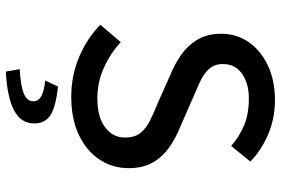

<svg xmlns="http://www.w3.org/2000/svg" viewBox="-168 -538 937 640"><g transform="rotate(90 300.0 -218.5)"><path d="M303 12Q233 12 171 -14Q109 -40 63 -85L121 -153Q159 -118 207 -96.5Q255 -75 309 -75Q371 -75 405 -101Q439 -127 439 -167Q439 -199 424 -218Q409 -237 383.5 -250Q358 -263 325 -276L233 -317Q200 -330 167.5 -351.5Q135 -373 114 -406.5Q93 -440 93 -488Q93 -539 121 -579.5Q149 -620 199 -643.5Q249 -667 314 -667Q375 -667 428 -644.5Q481 -622 519 -585L467 -521Q435 -549 397.5 -564.5Q360 -580 309 -580Q258 -580 226 -557Q194 -534 194 -494Q194 -465 210.5 -447Q227 -429 253.5 -417Q280 -405 308 -393L397 -354Q438 -338 470.5 -315.5Q503 -293 522 -260Q541 -227 541 -179Q541 -126 512.5 -82.5Q484 -39 430.5 -13.5Q377 12 303 12ZM219 230 211 184Q272 180 295 169Q318 158 318 139Q318 121 300.5 111.5Q283 102 249 99L269 56Q339 64 365.5 82Q392 100 392 135Q392 180 347.5 203Q303 226 219 230Z"/></g></svg>

Font: Source Code Pro ExtraLight Medium
Style: Regular
Weight: 500
Monospace: yes
Version: Version 1.018;hotconv 1.0.116;makeotfexe 2.5.65601